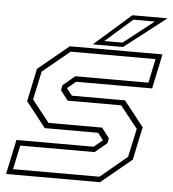

<svg xmlns="http://www.w3.org/2000/svg" viewBox="-51 -735 703 781"><g transform="rotate(5 301.0 -344.0)"><path d="M2.5 0 32.5 -141.5H347.5L384.5 -172L384 -169.5L361 -199.5H143L62 -302.5L90.5 -437L215.5 -540H594L564 -398.5H254L217 -368L217.5 -371L241.5 -340.5H458.5L539.5 -237.5L511 -103L386 0ZM29 -22H382L491 -113L516 -229L444.5 -319H226L195.5 -359L199.5 -379.5L248 -420.5H547L567.5 -518.5H221L110.5 -427.5L85.5 -311.5L156.5 -222H375L406.5 -181L402.5 -161L353.5 -120H50ZM308 -556 458 -688H601.5L431.5 -556ZM353.5 -573.5H427.5L551.5 -670.5H464Z"/></g></svg>

Font: Tourney ExtraLight
Style: Italic
Weight: 250
Italic angle: -12°
Version: Version 1.015